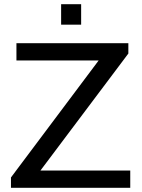

<svg xmlns="http://www.w3.org/2000/svg" viewBox="-20 -891 675 911"><path d="M270 -774V-871H365V-774ZM32 0V-49L448 -604H58V-686H589V-637L172 -82H598V0Z"/></svg>

Font: Archivo
Style: Regular
Weight: 400
Designer: Hector Gatti
Foundry: Omnibus-Type
Version: Version 2.001